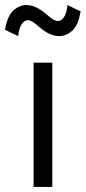

<svg xmlns="http://www.w3.org/2000/svg" viewBox="-63 -740 339 760"><path d="M144 0H70V-492H144ZM204 -720 256 -695Q247 -640 223 -618.5Q199 -597 172 -597Q152 -597 133 -606Q114 -615 95 -631Q77 -647 66.5 -653.5Q56 -660 47 -660Q34 -660 23 -644.5Q12 -629 9 -597L-43 -622Q-34 -677 -10 -698.5Q14 -720 41 -720Q61 -720 80 -711Q99 -702 118 -686Q136 -670 146.5 -663.5Q157 -657 166 -657Q180 -657 190.5 -672.5Q201 -688 204 -720Z"/></svg>

Font: Wix Madefor Display
Style: Regular
Weight: 400
Designer: Dalton Maag Ltd
Foundry: Dalton Maag Ltd
Version: Version 3.100